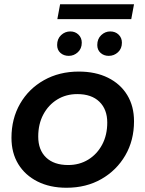

<svg xmlns="http://www.w3.org/2000/svg" viewBox="-20 -877 685 904"><path d="M293 7Q215 7 156.5 -22.5Q98 -52 66 -104.5Q34 -157 34 -228Q34 -318 74.5 -388.5Q115 -459 187 -499.5Q259 -540 351 -540Q430 -540 488.5 -511Q547 -482 579 -429.5Q611 -377 611 -306Q611 -216 570 -145.5Q529 -75 457.5 -34Q386 7 293 7ZM301 -100Q354 -100 395.5 -125.5Q437 -151 461 -196Q485 -241 485 -300Q485 -362 448 -398Q411 -434 344 -434Q291 -434 249.5 -408.5Q208 -383 184 -338Q160 -293 160 -234Q160 -171 197 -135.5Q234 -100 301 -100ZM304 -614Q280 -614 264.5 -628Q249 -642 249 -665Q249 -694 267.5 -711.5Q286 -729 311 -729Q334 -729 349.5 -714Q365 -699 365 -676Q365 -648 346.5 -631Q328 -614 304 -614ZM492 -614Q469 -614 453.5 -628Q438 -642 438 -665Q438 -694 456.5 -711.5Q475 -729 499 -729Q523 -729 538.5 -714Q554 -699 554 -676Q554 -648 535.5 -631Q517 -614 492 -614ZM250 -787 263 -857H611L598 -787Z"/></svg>

Font: Montserrat SemiBold
Style: Italic
Weight: 600
Italic angle: -11.3°
Designer: Julieta Ulanovsky
Foundry: Julieta Ulanovsky
Version: Version 9.000; ttfautohint (v1.8.4.7-5d5b)